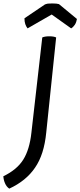

<svg xmlns="http://www.w3.org/2000/svg" viewBox="-47 -913 476 1136"><path d="M285.2 -691.4Q279.3 -694.3 269.5 -696.3Q258.8 -698.2 245.1 -698.2Q230.5 -698.2 219.7 -696.3Q209 -694.3 203.1 -691.4Q181.6 -502.9 138.7 -127Q127.9 -28.3 90.8 31.2Q53.7 90.8 -27.3 129.9Q-25.4 154.3 -16.6 172.9Q-8.8 191.4 7.8 203.1Q107.4 157.2 160.2 79.1Q213.9 2 226.6 -128.9Q246.1 -316.4 285.2 -691.4ZM301.8 -888.7Q295.9 -890.6 286.1 -891.6Q276.4 -892.6 262.7 -892.6Q247.1 -892.6 236.3 -891.6Q225.6 -889.6 218.8 -886.7Q178.7 -859.4 97.7 -804.7Q97.7 -785.2 102.5 -770.5Q107.4 -755.9 116.2 -745.1Q164.1 -772.5 258.8 -827.1Q288.1 -806.6 374 -745.1Q386.7 -752.9 396.5 -767.6Q405.3 -782.2 408.2 -800.8Q373 -830.1 301.8 -888.7Z"/></svg>

Font: cl
Style: Italic
Weight: 400
Designer: Mitja Miklavcic
Version: Version 7.504; 2011; Build 1022